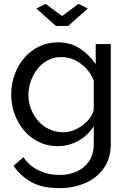

<svg xmlns="http://www.w3.org/2000/svg" viewBox="-20 -750 664 993"><path d="M279 6Q226 6 181.5 -15.5Q137 -37 105 -74.5Q73 -112 55.5 -160Q38 -208 38 -260Q38 -315 55.5 -364Q73 -413 105.5 -450.5Q138 -488 182 -509.5Q226 -531 280 -531Q345 -531 393.5 -499Q442 -467 475 -418V-522H553V-6Q553 68 517.5 119Q482 170 421.5 196.5Q361 223 287 223Q199 223 143 192Q87 161 50 108L101 63Q132 109 181.5 132Q231 155 287 155Q335 155 375.5 137.5Q416 120 440.5 84Q465 48 465 -6V-98Q436 -50 385.5 -22Q335 6 279 6ZM306 -66Q334 -66 360 -76Q386 -86 408 -102.5Q430 -119 445 -140Q460 -161 465 -183V-333Q451 -369 425 -396.5Q399 -424 366 -439.5Q333 -455 298 -455Q258 -455 226.5 -438Q195 -421 173 -392.5Q151 -364 139 -329Q127 -294 127 -258Q127 -219 141 -184.5Q155 -150 179 -123Q203 -96 236 -81Q269 -66 306 -66ZM216 -730 301 -667 386 -730 434 -706 333 -616H269L168 -706Z"/></svg>

Font: Raleway Thin Medium
Style: Regular
Weight: 500
Version: Version 4.026